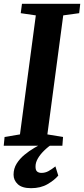

<svg xmlns="http://www.w3.org/2000/svg" viewBox="-24 -763 440 1005"><path d="M-4.5 0 0 -46 80.5 -59.5 163.5 -682.5 84.5 -694 91 -743H396L390.5 -694L307 -682.5L224 -59.5L306 -46L302.5 0ZM138.5 222Q91.5 222 69.2 201.2Q47 180.5 47 151.5Q47 119.5 63 93.8Q79 68 103.8 47.5Q128.5 27 156.2 10.8Q184 -5.5 207.5 -18L233.5 -27.5L256 -14Q227.5 5 206.5 25.8Q185.5 46.5 173.8 67.2Q162 88 162 107.5Q161.5 127.5 170.2 134.8Q179 142 193 142Q212.5 142 229.5 132.8Q246.5 123.5 266 108L281 156Q261.5 179.5 225.2 200.8Q189 222 138.5 222Z"/></svg>

Font: Merriweather 20pt
Style: Bold Italic
Weight: 700
Italic angle: -7.8°
Version: Version 2.101